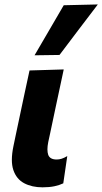

<svg xmlns="http://www.w3.org/2000/svg" viewBox="-20 -808 449 842"><path d="M166.5 13.5Q120 13.5 86 -4.5Q52 -22.5 38.5 -62.5Q32 -82 32 -107.5Q32 -134 39 -167.5Q46 -201.5 51 -225Q56 -248 61.5 -274.5Q76 -343.5 87 -394.8Q98 -446 109.5 -499L259.5 -503.5Q241 -417.5 225.5 -344.5Q210 -271.5 199.5 -221.5L191.5 -184.5Q188 -167 188 -153Q188 -139 191.5 -129Q199 -108.5 228.5 -108.5Q239.5 -108.5 250 -111.8Q260.5 -115 275 -123.5L257.5 -4Q241 4 218.5 8.8Q196 13.5 166.5 13.5ZM131.5 -565.5Q164 -621 196 -676Q227.5 -730.5 259.5 -785L409 -788.5Q365.5 -731.5 323.5 -676.2Q281.5 -621 241 -567Z"/></svg>

Font: Heraclito
Style: Bold Italic
Weight: 700
Italic angle: -12°
Designer: Kostas Bartsokas (font) & Cristiano Sobral (main changes)
Foundry: Kostas Bartsokas (font) & Cristiano Sobral (main changes)
Version: Version 1.00;July 8, 2020;FontCreator 13.0.0.2655 64-bit